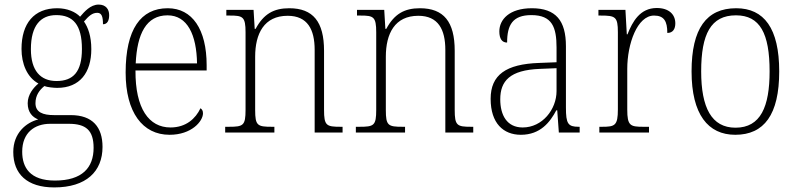

<svg xmlns="http://www.w3.org/2000/svg" viewBox="-20 -579 3482 839"><path d="M217 240C357 240 428 170 428 63C428 -23 385 -76 289 -76H216C168 -76 135 -88 135 -128C135 -163 153 -186 174 -203C185 -198 215 -195 230 -195C329 -195 379 -262 379 -364C379 -421 365 -459 347 -485C368 -509 383 -523 405 -523C424 -523 430 -507 430 -473C449 -473 457 -489 457 -513C457 -538 443 -559 411 -559C375 -559 348 -527 330 -506C310 -527 274 -543 230 -543C129 -543 74 -477 74 -365C74 -301 98 -241 148 -214C127 -197 101 -166 101 -128C101 -88 122 -67 147 -57C95 -44 38 2 38 85C38 181 98 240 217 240ZM227 -225C157 -225 115 -270 115 -364C115 -468 158 -513 226 -513C299 -513 338 -471 338 -365C338 -265 300 -225 227 -225ZM220 210C111 210 77 153 77 84C77 1 131 -38 199 -38H281C355 -38 389 -10 389 67C389 154 339 210 220 210Z M721 10C817 10 867 -49 867 -84C867 -96 862 -102 856 -106C835 -61 793 -22 725 -22C631 -22 571 -104 572 -271H883V-294C883 -451 820 -543 713 -543C595 -543 529 -451 529 -262C529 -88 603 10 721 10ZM841 -302H573C579 -431 619 -512 712 -512C799 -512 839 -427 841 -302Z M964 0H1179V-25H1168C1105 -25 1095 -30 1095 -98V-331C1095 -432 1134 -510 1237 -510C1324 -510 1355 -450 1355 -361V0H1477V-25H1468C1406 -25 1396 -30 1396 -99V-357C1396 -484 1348 -543 1244 -543C1176 -543 1132 -518 1097 -453H1093L1088 -536H969V-511H985C1041 -511 1053 -506 1053 -438V-99C1053 -30 1043 -25 980 -25H964Z M1535 0H1750V-25H1739C1676 -25 1666 -30 1666 -98V-331C1666 -432 1705 -510 1808 -510C1895 -510 1926 -450 1926 -361V0H2048V-25H2039C1977 -25 1967 -30 1967 -99V-357C1967 -484 1919 -543 1815 -543C1747 -543 1703 -518 1668 -453H1664L1659 -536H1540V-511H1556C1612 -511 1624 -506 1624 -438V-99C1624 -30 1614 -25 1551 -25H1535Z M2256 10C2342 10 2384 -46 2411 -97H2415L2422 0H2513V-25H2509C2462 -25 2453 -38 2453 -109V-377C2453 -489 2409 -543 2304 -543C2205 -543 2162 -493 2162 -442C2162 -409 2174 -393 2196 -393C2196 -470 2220 -513 2302 -513C2393 -513 2412 -460 2412 -371V-307L2336 -304C2191 -299 2124 -252 2124 -147C2124 -40 2180 10 2256 10ZM2264 -22C2195 -22 2166 -76 2166 -145C2166 -225 2208 -273 2339 -278L2412 -281V-181C2412 -101 2350 -22 2264 -22Z M2599 0H2816V-25H2790C2734 -25 2721 -30 2721 -100V-278C2721 -388 2765 -511 2838 -511C2882 -511 2896 -486 2896 -435C2921 -435 2931 -453 2931 -477C2931 -516 2903 -544 2850 -544C2777 -544 2744 -485 2722 -429H2719L2713 -536H2595V-511H2605C2669 -511 2680 -506 2680 -438V-101C2680 -30 2667 -25 2611 -25H2599Z M3193 10C3319 10 3385 -78 3385 -267C3385 -455 3319 -543 3197 -543C3067 -543 3002 -454 3002 -267C3002 -79 3074 10 3193 10ZM3194 -21C3089 -21 3044 -109 3044 -267C3044 -430 3086 -512 3196 -512C3301 -512 3343 -433 3343 -267C3343 -113 3304 -21 3194 -21Z"/></svg>

Font: Noto Serif Sinhala SemiCondensed ExtraLight
Style: Regular
Weight: 200
Width: 4
Designer: Jelle Bosma - Monotype Design Team
Foundry: Monotype Imaging Inc.
Version: Version 2.007